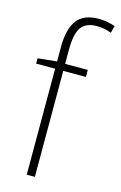

<svg xmlns="http://www.w3.org/2000/svg" viewBox="-118 -817 546 868"><g transform="rotate(15 155.0 -382.5)"><path d="M244 -496H138V0H100V-496H11V-521L100 -530V-597Q100 -681 131 -723Q162 -765 233 -765Q256 -765 275 -761Q294 -757 310 -752L301 -718Q270 -731 233 -731Q181 -731 159.5 -699.5Q138 -668 138 -595V-529H244Z"/></g></svg>

Font: Noto Sans Tamil SemiCondensed ExtraLight
Style: Regular
Weight: 200
Width: 4
Designer: Jelle Bosma - Monotype Design Team
Foundry: Monotype Imaging Inc.
Version: Version 2.004; ttfautohint (v1.8.4.7-5d5b)